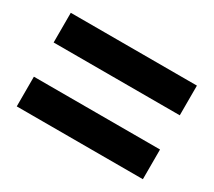

<svg xmlns="http://www.w3.org/2000/svg" viewBox="-85 -728 779 700"><g transform="rotate(30 304.5 -378.0)"><path d="M39 -450V-575H570V-450ZM39 -181V-306H570V-181Z"/></g></svg>

Font: Noto Sans TC Thin Black
Style: Regular
Weight: 900
Version: Version 2.004-H2;hotconv 1.0.118;makeotfexe 2.5.65603